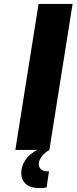

<svg xmlns="http://www.w3.org/2000/svg" viewBox="-20 -762 389 976"><path d="M176 -742H349L231 0H58ZM88 119Q88 81 109.5 50.5Q131 20 169 0H231Q203 17 190 36.5Q177 56 177 71Q177 89 189 99Q201 109 220 109H229L217 190Q208 194 182 194Q133 194 110.5 172.5Q88 151 88 119Z"/></svg>

Font: Exo ExtraBold
Style: Italic
Weight: 800
Italic angle: -9°
Designer: Natanael Gama
Foundry: Natanael Gama
Version: Version 1.500; ttfautohint (v1.6)